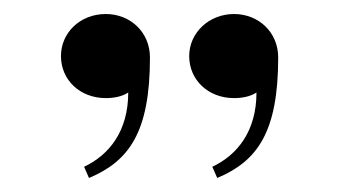

<svg xmlns="http://www.w3.org/2000/svg" viewBox="-20 -735 501 274"><path d="M283 -497 290 -481C347 -505 377 -546 377 -653C377 -689 349 -715 314 -715C278 -715 250 -688 250 -655C250 -621 277 -595 314 -595C325 -595 337 -597 346 -603C346 -548 319 -514 283 -497ZM100 -497 107 -481C164 -505 194 -546 194 -653C194 -689 166 -715 131 -715C94 -715 67 -688 67 -655C67 -621 94 -595 131 -595C142 -595 154 -597 163 -603C163 -548 136 -514 100 -497Z"/></svg>

Font: Sprat
Style: Regular
Weight: 400
Designer: Ethan Nakache
Foundry: Collletttivo
Version: Version 2.000;Glyphs 3.2 (3217)